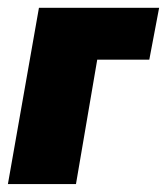

<svg xmlns="http://www.w3.org/2000/svg" viewBox="-61 -466 423 486"><path d="M-41 0H131.3L185.1 -314.9H316.9L341.8 -446.3H37.6Z"/></svg>

Font: Roboto Flex Super Cond Black
Style: Italic
Weight: 900
Width: 3
Italic angle: -10°
Designer: Berlow after Robertson
Foundry: Google
Version: Version 3.200;Glyphs 3.3 (3311)